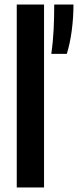

<svg xmlns="http://www.w3.org/2000/svg" viewBox="-20 -828 344 848"><path d="M54 0V-808H174.5V0ZM206.5 -590Q214.5 -645.5 217 -699.5Q219.5 -753.5 219.5 -808H304.5Q304.5 -751 297 -693.8Q289.5 -636.5 275 -590Z"/></svg>

Font: Encode Sans Cnd SmBold
Style: Regular
Weight: 600
Width: 3
Designer: Multiple Designers
Foundry: Impallari Type
Version: Version 3.002; ttfautohint (v1.8.3) -l 8 -r 50 -G 200 -x 14 